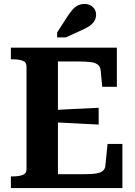

<svg xmlns="http://www.w3.org/2000/svg" viewBox="-20 -951 683 971"><path d="M599 -223V0H35V-59H46Q75 -59 94.5 -66Q114 -73 114 -95V-615Q114 -637 94.5 -644Q75 -651 46 -651H35V-710H571V-512H497L489 -596Q487 -614 474.5 -624Q462 -634 438 -637Q414 -640 379 -640H273V-70H395Q425 -70 447.5 -71.5Q470 -73 484 -78Q498 -83 505 -92Q512 -101 513 -114L524 -223ZM245 -394Q285 -397 324 -398.5Q363 -400 402 -402Q441 -404 479 -406V-321Q441 -323 402 -325Q363 -327 324 -329Q285 -331 245 -333ZM324 -872 269 -787V-762H313L390 -797Q416 -808 432.5 -819.5Q449 -831 457.5 -845.5Q466 -860 466 -877Q466 -899 450 -915Q434 -931 408 -931Q390 -931 375 -924Q360 -917 348.5 -904Q337 -891 324 -872Z"/></svg>

Font: Roboto Serif 28pt SemiBold
Style: Regular
Weight: 600
Designer: Greg Gazdowicz
Foundry: Commercial Type
Version: Version 1.008